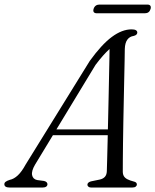

<svg xmlns="http://www.w3.org/2000/svg" viewBox="-48 -840 696 860"><path d="M109 -102.5Q92 -73.5 95.8 -55.5Q99.5 -37.5 118.5 -33.5L149 -29.5Q157.5 -27.5 161 -23.5Q164.5 -19.5 164.5 -15Q164.5 -8 158.8 -4Q153 0 142.5 0H-4Q-16.5 0 -22.5 -3.8Q-28.5 -7.5 -28.5 -15Q-28.5 -21.5 -22.5 -26Q-16.5 -30.5 -4 -34.5Q14 -38 31.8 -54.5Q49.5 -71 66.5 -102.5L354 -567Q407 -640.5 452.8 -674.5Q498.5 -708.5 541.5 -708.5Q555 -708.5 561 -704.5Q567 -700.5 567 -694.5Q567 -689 563 -685Q559 -681 550.5 -679Q532.5 -676.5 522.2 -662.2Q512 -648 511 -621Q511 -603 510.2 -568.8Q509.5 -534.5 508.5 -489.5Q507.5 -444.5 506.5 -394.5Q505.5 -344.5 504.5 -294.8Q503.5 -245 503 -200.5Q502.5 -156 502.2 -122.2Q502 -88.5 502 -71.5Q502 -59 507 -50.8Q512 -42.5 522.8 -37Q533.5 -31.5 551 -27Q565 -24 565 -14Q565 -8 559.8 -4Q554.5 0 544 0H360Q352.5 0 348 -3.8Q343.5 -7.5 343.5 -12.5Q343.5 -18 347.8 -21.8Q352 -25.5 359 -27.5L400 -36Q414.5 -39.5 422.2 -48.5Q430 -57.5 430.5 -73.5Q431 -92 432 -126.5Q433 -161 434 -206Q435 -251 436.2 -301.8Q437.5 -352.5 438.5 -403.5Q439.5 -454.5 440.5 -500.8Q441.5 -547 442.2 -583.2Q443 -619.5 443 -640L458.5 -633.5Q451.5 -628.5 440 -618Q428.5 -607.5 413.5 -590.8Q398.5 -574 380 -549.5ZM169.5 -234.5 182.5 -260.5H463L460 -234.5ZM371 -799.5Q374 -809.5 380.8 -814.5Q387.5 -819.5 397 -819.5H612Q621.5 -819.5 625.2 -814.5Q629 -809.5 626.5 -800Q623.5 -790 617 -785.2Q610.5 -780.5 600.5 -780.5H386Q376.5 -780.5 372.5 -785.2Q368.5 -790 371 -799.5Z"/></svg>

Font: Fraunces Light
Style: Italic
Weight: 300
Italic angle: -16°
Version: Version 1.000;[b76b70a41]